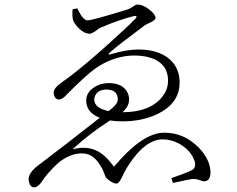

<svg xmlns="http://www.w3.org/2000/svg" viewBox="-20 -773 1040 843"><path d="M393.6 -335Q395.5 -297.9 457 -285.2Q490.2 -311.5 495.1 -325.2Q497.1 -332 497.1 -339.8Q495.1 -378.9 448.2 -379.9Q410.2 -379.9 397.5 -352.5Q393.6 -343.8 393.6 -335ZM298.8 -732.4 319.3 -736.3Q320.3 -733.4 324.2 -726.6Q344.7 -684.6 364.3 -683.6Q384.8 -683.6 540 -731.4Q551.8 -735.4 573.2 -750Q579.1 -752.9 583 -752.9Q611.3 -752.9 644.5 -723.6Q662.1 -707 663.1 -695.3Q663.1 -683.6 634.8 -671.9Q622.1 -666 617.2 -663.1Q495.1 -572.3 462.9 -543Q454.1 -535.2 459 -533.2Q462.9 -533.2 467.8 -535.2Q536.1 -555.7 587.9 -555.7Q691.4 -555.7 740.2 -497.1Q768.6 -460.9 768.6 -411.1Q768.6 -316.4 665 -269.5Q600.6 -240.2 517.6 -240.2Q486.3 -240.2 462.9 -244.1Q373 -186.5 297.9 -117.2Q382.8 -140.6 441.4 -85.9Q460 -68.4 480.5 -41Q596.7 -179.7 686.5 -189.5Q695.3 -190.4 702.1 -190.4Q788.1 -190.4 852.5 -125Q903.3 -72.3 904.3 -15.6Q903.3 22.5 876 23.4Q872.1 23.4 849.6 15.6Q838.9 12.7 828.1 12.7Q817.4 12.7 739.3 30.3L732.4 8.8Q793.9 -11.7 823.2 -26.4Q841.8 -37.1 835 -63.5Q819.3 -113.3 765.6 -142.6Q730.5 -161.1 694.3 -161.1Q621.1 -161.1 550.8 -57.6Q536.1 -36.1 525.4 -15.6Q521.5 -7.8 514.6 6.8Q502 32.2 492.2 33.2Q471.7 32.2 448.2 9.8Q442.4 3.9 435.5 -17.6Q429.7 -33.2 419.9 -46.9Q392.6 -92.8 353.5 -98.6Q344.7 -99.6 336.9 -99.6Q285.2 -98.6 234.4 -56.6Q182.6 -7.8 161.1 28.3Q145.5 48.8 130.9 49.8Q113.3 49.8 107.4 26.4Q105.5 19.5 105.5 12.7Q107.4 -12.7 137.7 -39.1Q252 -126 280.3 -148.4Q350.6 -204.1 418 -255.9Q359.4 -278.3 358.4 -331.1Q358.4 -371.1 401.4 -394.5Q427.7 -408.2 457 -408.2Q520.5 -408.2 541 -364.3Q546.9 -350.6 546.9 -335Q545.9 -304.7 517.6 -280.3Q636.7 -280.3 690.4 -345.7Q717.8 -378.9 717.8 -418Q717.8 -500 629.9 -522.5Q601.6 -529.3 567.4 -529.3Q490.2 -528.3 417 -484.4Q366.2 -453.1 272.5 -357.4Q254.9 -336.9 238.3 -335.9Q216.8 -337.9 215.8 -367.2Q215.8 -385.7 248 -409.2Q256.8 -416 268.6 -423.8Q364.3 -493.2 522.5 -640.6Q556.6 -671.9 573.2 -689.5Q584 -700.2 576.2 -703.1Q571.3 -703.1 566.4 -702.1Q502.9 -686.5 418.9 -650.4Q413.1 -647.5 402.3 -638.7Q382.8 -625 374 -625Q345.7 -625 316.4 -659.2Q304.7 -672.9 300.8 -684.6Q295.9 -706.1 298.8 -732.4Z"/></svg>

Font: GenYoMin JP Light
Style: Regular
Weight: 300
Version: Version 1.001;PS 1;hotconv 16.6.51;makeotf.lib2.5.65220 DEVE